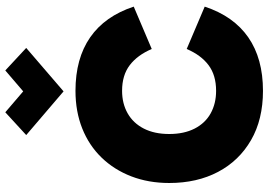

<svg xmlns="http://www.w3.org/2000/svg" viewBox="-164 -835 1013 725"><g transform="rotate(-90 342.5 -472.5)"><path d="M362 14Q254 14 176 -31Q98 -76 56 -155.5Q14 -235 14 -340Q14 -418 39 -483Q64 -548 110 -595.5Q156 -643 220 -668.5Q284 -694 362 -694Q484 -694 564 -638.5Q644 -583 680 -474L520 -406Q497 -460 459 -489Q421 -518 362 -518Q314 -518 277 -497Q240 -476 219.5 -436Q199 -396 199 -340Q199 -284 219.5 -244Q240 -204 277 -183.5Q314 -163 362 -163Q421 -163 459 -191.5Q497 -220 520 -274L680 -206Q644 -97 564 -41.5Q484 14 362 14ZM360 -739 195 -880 281 -959 392 -864H328L439 -959L524 -880Z"/></g></svg>

Font: Gabarito Black
Style: Regular
Weight: 900
Designer: Leandro Assis / Alvaro Franca / Felipe Casaprima
Foundry: Naipe Foundry
Version: Version 1.000